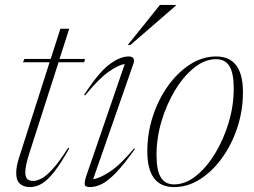

<svg xmlns="http://www.w3.org/2000/svg" viewBox="-20 -752 1035 782"><path d="M100 -129.5Q83 -77 83 -50.5Q83 -31 91.2 -23Q99.5 -15 115 -15Q129 -15 148 -24.5Q167 -34 193.8 -62.8Q220.5 -91.5 257.5 -150L262 -147.5Q227.5 -86 200.5 -51.8Q173.5 -17.5 150 -3.8Q126.5 10 102 10Q76.5 10 61.2 -3.5Q46 -17 46 -47.5Q46 -73.5 57.5 -109.5L182 -498.5H73.5L79.5 -512H186.5L226 -635H262L222.5 -512H326L323 -498.5H218.5Z M332 -37 488 -491Q462.5 -488 422.2 -459.5Q382 -431 326.5 -363L323 -366Q379 -453.5 423.2 -487.8Q467.5 -522 504 -522Q533.5 -522 523 -491.5L359.5 -22.5Q385.5 -25 428.5 -53.5Q471.5 -82 526 -147.5L529.5 -145Q485 -82.5 452.5 -48.8Q420 -15 394.8 -2.5Q369.5 10 346 10Q325 10 324.8 -2.5Q324.5 -15 332 -37ZM500.5 -569 631.5 -732H696V-729L511.5 -569Z M860.5 -522Q969.5 -522 969.5 -376.5Q969.5 -302 946.8 -232.8Q924 -163.5 884.5 -108.8Q845 -54 794.8 -22Q744.5 10 689 10Q580 10 580 -135.5Q580 -210 602.8 -279.2Q625.5 -348.5 665 -403.2Q704.5 -458 754.8 -490Q805 -522 860.5 -522ZM689 -1Q735 -1 778.2 -35.5Q821.5 -70 856.2 -127.2Q891 -184.5 911.5 -253.2Q932 -322 932 -391Q932 -454 914.5 -482.5Q897 -511 860.5 -511Q814.5 -511 771.2 -476.5Q728 -442 693.2 -384.8Q658.5 -327.5 638 -258.8Q617.5 -190 617.5 -121Q617.5 -58 635 -29.5Q652.5 -1 689 -1Z"/></svg>

Font: Newsreader Display ExtraLight
Style: Italic
Weight: 275
Italic angle: -17°
Designer: Hugues Gentile
Foundry: Production Type
Version: Version 1.001